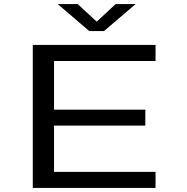

<svg xmlns="http://www.w3.org/2000/svg" viewBox="-20 -920 915 940"><path d="M140.5 0V-700H741.5V-621.5H244.5V-383H691.5V-305H244.5V-78.5H741.5V0ZM262.5 -900H360.5L453.5 -814L546 -900H644L489.5 -768H417Z"/></svg>

Font: Trispace SemiExpanded
Style: Regular
Weight: 400
Width: 6
Designer: Tyler Finck
Foundry: Etcetera Type Company
Version: Version 1.210; ttfautohint (v1.8.3)